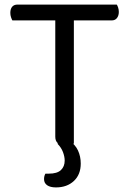

<svg xmlns="http://www.w3.org/2000/svg" viewBox="-20 -628 563 837"><path d="M261 -539 256 -608H489Q492 -604 495 -595Q498 -586 498 -576Q498 -560 490 -549.5Q482 -539 467 -539ZM263 -608 268 -539H34Q31 -544 28 -553Q25 -562 25 -572Q25 -589 33 -598.5Q41 -608 56 -608ZM221 -566H302V-2Q297 0 286.5 2.5Q276 5 265 5Q243 5 232 -4Q221 -13 221 -32ZM230 -2 280 -17Q308 2 320 28Q332 54 332 85Q332 133 302 161Q272 189 224 189Q199 189 185.5 179.5Q172 170 172 153Q172 139 178 129H193Q229 129 245.5 113.5Q262 98 262 72Q262 55 254.5 35Q247 15 230 -2Z"/></svg>

Font: Baloo Bhaijaan 2
Style: Regular
Weight: 400
Designer: Sanskriti Dholi, Noopur Datye and Ek Type
Foundry: Ek Type
Version: Version 1.701